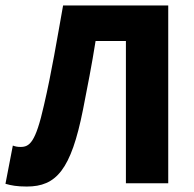

<svg xmlns="http://www.w3.org/2000/svg" viewBox="-31 -671 712 703"><path d="M67 12C175 12 229 -49 273 -270C289 -352 305 -432 319 -521H430V0H585V-651H200C178 -528 158 -406 130 -286C99 -148 77 -133 44 -133C32 -133 24 -135 16 -138L-11 2C10 8 31 12 67 12Z"/></svg>

Font: Source Sans Pro
Style: Bold
Weight: 700
Designer: Paul D. Hunt
Foundry: Adobe Systems Incorporated
Version: Version 3.006;hotconv 1.0.111;makeotfexe 2.5.65597